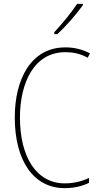

<svg xmlns="http://www.w3.org/2000/svg" viewBox="-20 -971 515 1001"><path d="M412 -944V-951H382C349 -901 308 -852 263 -803V-793H279C322 -832 378 -896 412 -944ZM321 -699C356 -699 397 -693 437 -670L449 -693C408 -714 367 -724 321 -724C139 -724 57 -554 57 -359C57 -133 155 10 318 10C368 10 413 -2 444 -18V-43C416 -30 373 -15 318 -15C169 -15 84 -154 84 -358C84 -537 156 -699 321 -699Z"/></svg>

Font: Noto Sans Kannada Condensed Thin
Style: Regular
Weight: 100
Width: 3
Designer: Jelle Bosma - Monotype Design Team
Foundry: Monotype Imaging Inc.
Version: Version 2.005